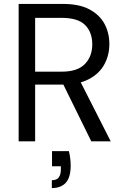

<svg xmlns="http://www.w3.org/2000/svg" viewBox="-20 -720 634 978"><path d="M75 0V-700H301Q383 -700 435 -672.5Q487 -645 512 -599Q537 -553 537 -495Q537 -439 511.5 -392Q486 -345 433 -317Q380 -289 297 -289H159V0ZM445 0 291 -313H385L544 0ZM159 -355H295Q375 -355 412.5 -394Q450 -433 450 -494Q450 -556 413.5 -592.5Q377 -629 294 -629H159ZM244 238V198Q269 198 279.5 183.5Q290 169 290 141V127H245V50H331Q336 70 338 89Q340 108 340 124Q340 184 315 211Q290 238 244 238Z"/></svg>

Font: DM Sans 17pt
Style: Regular
Weight: 400
Version: Version 4.004;gftools[0.9.30]